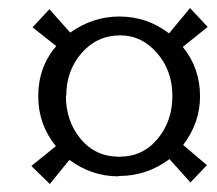

<svg xmlns="http://www.w3.org/2000/svg" viewBox="-20 -566 540 478"><path d="M145 -328.1H144Q144 -264.2 180.9 -220Q217.8 -175.8 276.9 -175.8Q335.4 -175.8 372.3 -220.2Q409.2 -264.6 409.2 -327.1Q409.2 -390.1 370.8 -434.1Q332.5 -478 279.8 -478Q221.7 -478 183.3 -434.1Q145 -390.1 145 -328.1ZM276.9 -127.9 274.9 -127Q208 -127 152.8 -168L104 -107.9L58.1 -152.8L119.1 -202.1Q75.2 -255.9 75.2 -326.2Q75.2 -399.4 120.1 -451.2L61 -498L103 -543L154.8 -484.9Q211.4 -524.9 276.9 -524.9Q346.2 -524.9 400.9 -482.9L453.1 -545.9L497.1 -499L435.1 -449.2Q478 -396.5 478 -326.2Q478 -260.3 436 -205.1L495.1 -154.8L454.1 -111.8L401.9 -169.9Q345.7 -127.9 276.9 -127.9Z"/></svg>

Font: Linear Smooth
Style: Regular
Weight: 400
Designer: Philipp H. Poll, Flanker
Foundry: Philipp H. Poll, reworked by Flanker
Version: Version 1.061 | FøM Fix